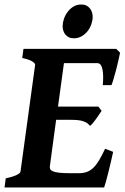

<svg xmlns="http://www.w3.org/2000/svg" viewBox="-25 -832 553 852"><path d="M477.1 -158.2Q472.7 -137.2 466.8 -112.5Q460.9 -87.9 455.3 -65.2Q449.7 -42.5 444.8 -24.9Q439.9 -7.3 437 0H-4.9L0.5 -40.5Q32.2 -47.4 48.6 -55.4Q64.9 -63.5 65.9 -70.3L130.9 -544.4Q131.8 -550.3 118.7 -559.1Q105.5 -567.9 73.7 -574.7L79.1 -615.2H490.7L507.8 -598.1Q505.4 -585.4 500.7 -564.9Q496.1 -544.4 490.5 -522.9Q484.9 -501.5 479.2 -482.4Q473.6 -463.4 469.7 -454.1H431.2Q435.1 -499.5 429.4 -525.6Q423.8 -551.8 406.7 -551.8H258.8L232.4 -358.9H411.6L425.8 -340.3Q421.4 -333.5 414.8 -323.7Q408.2 -314 401.1 -304Q394 -293.9 387 -285.6Q379.9 -277.3 374.5 -273.4Q368.7 -280.8 361.6 -285.6Q354.5 -290.5 344.7 -293.9Q335 -297.4 321.3 -298.8Q307.6 -300.3 288.6 -300.3H224.1L196.3 -94.7Q195.3 -87.4 197.8 -81.8Q200.2 -76.2 209.5 -72Q218.8 -67.9 236.6 -65.7Q254.4 -63.5 284.7 -63.5H325.2Q346.2 -63.5 361.8 -69.6Q377.4 -75.7 390.6 -88.9Q403.8 -102.1 415.8 -122.6Q427.7 -143.1 441.4 -171.9ZM386.2 -757.8Q386.2 -742.2 380.6 -725.3Q375 -708.5 364.3 -694.6Q353.5 -680.7 337.9 -671.4Q322.3 -662.1 302.7 -662.1Q289.6 -662.1 280.3 -666.7Q271 -671.4 264.9 -679Q258.8 -686.5 255.9 -696Q252.9 -705.6 252.9 -715.8Q252.9 -730.5 258.5 -747.6Q264.2 -764.6 274.7 -778.8Q285.2 -793 300.5 -802.5Q315.9 -812 335.4 -812Q348.6 -812 358.2 -807.4Q367.7 -802.7 373.8 -794.9Q379.9 -787.1 383.1 -777.6Q386.2 -768.1 386.2 -757.8Z"/></svg>

Font: Gentium Book Basic
Style: Bold Italic
Weight: 700
Italic angle: -8°
Designer: J. Victor Gaultney and Annie Olsen
Foundry: SIL International
Version: Version 1.102; 2013; Maintenance release